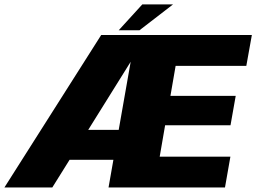

<svg xmlns="http://www.w3.org/2000/svg" viewBox="-44 -830 1136 850"><path d="M-24.5 0H187.5L264 -122.5H458L436.5 0H952L976 -136.5H663L687 -275.5H976.5L999.5 -405.5H710.5L733.5 -538.5H1046.5L1071 -675H404ZM346.5 -255 534.5 -556.5 481.5 -255ZM481.5 -696H573.5L722 -810.5H586Z"/></svg>

Font: Anybody Thin ExtraBold
Style: Italic
Weight: 800
Italic angle: -10°
Version: Version 1.113;gftools[0.9.25]